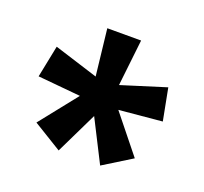

<svg xmlns="http://www.w3.org/2000/svg" viewBox="-80 -854 623 587"><g transform="rotate(20 231.0 -560.0)"><path d="M286 -761 269 -610 413 -655 433 -551 293 -538 391 -416 299 -359 230 -495 164 -359 71 -416 168 -538 29 -551 50 -655 193 -610 176 -761Z"/></g></svg>

Font: Noto Sans Lao Looped UI Cond SmBd
Style: Regular
Weight: 600
Width: 3
Designer: Mark Frömberg, Ben Mitchell
Foundry: The Fontpad Ltd
Version: Version 1.001; ttfautohint (v1.8.4.7-5d5b)